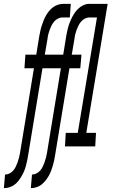

<svg xmlns="http://www.w3.org/2000/svg" viewBox="-76 -755 596 990"><path d="M-56 215 -50 145H-49Q-37 145 -26 139Q-15 133 -7 123.5Q1 114 6 103Q11 92 15 81Q19 70 22 58Q25 46 27 35L99 -403H50L55 -473H111L126 -566Q129 -580 131.5 -593.5Q134 -607 138.5 -620.5Q143 -634 148 -647Q153 -660 160 -673Q167 -686 176.5 -697.5Q186 -709 197.5 -717.5Q209 -726 222.5 -730.5Q236 -735 250 -735H289L284 -665H245Q234 -665 222.5 -659Q211 -653 203 -643.5Q195 -634 189.5 -623Q184 -612 180 -601Q176 -590 173 -578Q170 -566 169 -555L155 -473H250L265 -566Q267 -577 269 -587Q271 -597 273.5 -607.5Q276 -618 279.5 -628Q283 -638 287.5 -648.5Q292 -659 297 -668.5Q302 -678 308 -687Q314 -696 322 -704.5Q330 -713 339 -719.5Q348 -726 358 -730Q368 -734 378 -735H479L369 -70H419L415 0H259L263 -70H325L424 -665H384Q373 -665 361.5 -659Q350 -653 342 -643.5Q334 -634 328.5 -623Q323 -612 319 -601Q315 -590 312 -578Q309 -566 308 -555L294 -473H344L338 -403H282L208 46Q206 60 203 73.5Q200 87 196 100.5Q192 114 187 127Q182 140 174.5 153Q167 166 157.5 177.5Q148 189 137 197.5Q126 206 112 210.5Q98 215 85 215H83L89 145H90Q101 145 112.5 139Q124 133 132 123.5Q140 114 145 103Q150 92 154 81Q158 70 161 58Q164 46 166 35L238 -403H143L69 46Q67 60 64 73.5Q61 87 57.5 100.5Q54 114 48.5 127Q43 140 35.5 153Q28 166 19 177.5Q10 189 -1.5 197.5Q-13 206 -27 210.5Q-41 215 -54 215Z"/></svg>

Font: Iosevka Custom
Style: Italic
Weight: 400
Italic angle: -9°
Monospace: yes
Designer: Belleve Invis
Foundry: Belleve Invis
Version: Version 30.3.3; ttfautohint (v1.8.3)